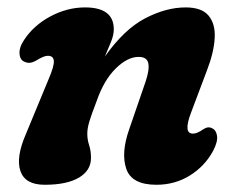

<svg xmlns="http://www.w3.org/2000/svg" viewBox="-20 -487 635 518"><path d="M48.5 -319.5Q34.5 -323.5 32.8 -340.8Q31 -358 44.5 -378.5Q70.5 -418.5 116 -442.8Q161.5 -467 209.5 -467Q287 -467 287 -408Q287 -393 279.8 -374.8Q272.5 -356.5 263 -334.5Q315 -408 371.5 -437.5Q428 -467 481 -467Q524.5 -467 543 -444.5Q561.5 -422 559.2 -383.8Q557 -345.5 538.5 -297.5L495 -182Q474 -126.5 500.5 -126.5Q512 -126.5 528 -138Q541.5 -147 552 -141Q563 -136.5 565.5 -120.8Q568 -105 555 -80Q532.5 -38.5 492.2 -13.5Q452 11.5 402 11.5Q335.5 11.5 320.8 -31.2Q306 -74 328.5 -138L372.5 -266Q383.5 -298 380.2 -315.8Q377 -333.5 354 -333.5Q324 -333.5 292.2 -302.2Q260.5 -271 241 -215Q226.5 -177.5 221 -159Q215.5 -140.5 215.5 -126.5Q215.5 -110.5 220.5 -95.2Q225.5 -80 225.5 -61Q225.5 -27 193 -7.8Q160.5 11.5 100.5 11.5Q48 11.5 35.2 -25.2Q22.5 -62 49.5 -124.5L111 -273Q126.5 -309 125.2 -322.8Q124 -336.5 109 -336.5Q98 -336.5 77.5 -323.5Q60.5 -314 48.5 -319.5Z"/></svg>

Font: Fraunces 72pt S100
Style: Bold Italic
Weight: 700
Italic angle: -16°
Version: Version 1.000; ttfautohint (v1.8.3)